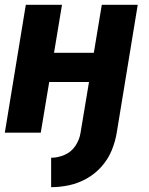

<svg xmlns="http://www.w3.org/2000/svg" viewBox="-20 -550 616 796"><path d="M192 226Q229 226 266.5 218Q304 210 339 190.5Q374 171 401 140.5Q428 110 443 73.5Q458 37 464 0L551 -530H402L369 -331H204L237 -530H87L0 0H149L184 -210H349L314 0Q310 28 293 54Q276 80 248 92Q220 104 192 104Z"/></svg>

Font: Iosevka Sparkle Heavy Oblique
Style: Regular
Weight: 900
Italic angle: -9°
Designer: Belleve Invis
Foundry: Belleve Invis
Version: Version 4.5.0; ttfautohint (v1.8.3)